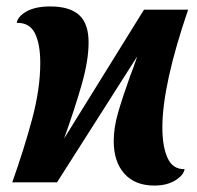

<svg xmlns="http://www.w3.org/2000/svg" viewBox="-20 -566 612 596"><path d="M333 -128Q333 -169 346 -214.5Q359 -260 384 -330Q393 -352 406 -391L157 0H18Q54 -101 79.5 -195.5Q105 -290 105 -371Q105 -429 88.5 -462.5Q72 -496 32 -495Q35 -515 62.5 -530.5Q90 -546 136 -546Q196 -546 225.5 -519.5Q255 -493 255 -434Q255 -379 234 -305Q213 -231 179 -136L427 -536H564Q484 -302 484 -170Q484 -112 500 -76Q516 -40 553 -41Q550 -22 524 -6Q498 10 459 10Q399 10 366 -27Q333 -64 333 -128Z"/></svg>

Font: Noto Serif CondExtraBold
Style: Italic
Weight: 800
Width: 3
Italic angle: -12°
Designer: Monotype Design Team
Foundry: Monotype Imaging Inc.
Version: Version 1.001